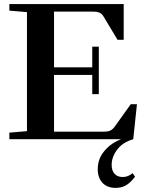

<svg xmlns="http://www.w3.org/2000/svg" viewBox="-20 -683 705 942"><path d="M25.9 0V-32.2L112.3 -39.6V-623.5L25.9 -630.9V-663.1H586.9V-487.8H556.6L488.3 -601.6Q480.5 -615.2 468.8 -620.6Q457 -626 434.1 -626H245.1V-352.5H432.6V-454.1H464.8V-221.2H432.6V-315.4H245.1V-37.1H489.7Q510.7 -37.1 522.2 -43Q533.7 -48.8 544.9 -64.5L621.6 -171.9H651.9L633.8 0Q582.5 14.6 555.2 50.8Q527.8 86.9 527.8 126Q527.8 153.8 542 169.7Q556.2 185.5 582.5 185.5Q607.9 185.5 630.9 166.5L642.6 184.1Q619.6 213.9 598.1 226.3Q576.7 238.8 546.9 238.8Q505.4 238.8 482.4 213.6Q459.5 188.5 459.5 147Q459.5 121.1 468.8 95.9Q478 70.8 504.9 43.7Q531.7 16.6 573.7 0Z"/></svg>

Font: Elstob 10pt SemiBold
Style: Regular
Weight: 600
Designer: Peter S. Baker
Version: Version 1.015